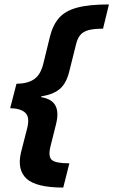

<svg xmlns="http://www.w3.org/2000/svg" viewBox="-20 -695 511 865"><path d="M265 150Q142.5 150 99.2 109.6Q55.8 69.2 75 -10L102.5 -117.5Q115 -166.7 94.2 -186.7Q73.3 -206.7 25.8 -207.5L54.2 -317.5Q105.8 -318.3 134.6 -338.8Q163.3 -359.2 175 -407.5L205 -530Q218.3 -583.3 246.7 -615Q275 -646.7 328.3 -660.8Q381.7 -675 470.8 -675L444.2 -565.8Q402.5 -565.8 378.3 -559.2Q354.2 -552.5 341.2 -536.7Q328.3 -520.8 321.7 -491.7L291.7 -371.7Q278.3 -318.3 248.8 -293.8Q219.2 -269.2 165.8 -260.8L165 -257.5Q214.2 -249.2 230 -218.8Q245.8 -188.3 232.5 -135.8L206.7 -32.5Q196.7 10 213.3 25.4Q230 40.8 292.5 40.8Z"/></svg>

Font: Funnel Sans Light
Style: Bold Italic
Weight: 700
Italic angle: -14.036°
Version: Version 1.000